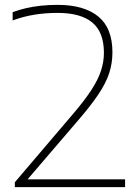

<svg xmlns="http://www.w3.org/2000/svg" viewBox="-20 -769 574 789"><path d="M41 0V-20L282 -303Q328.5 -357.5 356 -400Q383.5 -442.5 395.2 -479Q407 -515.5 407 -552Q407 -637 359.2 -676.5Q311.5 -716 217 -716Q166 -716 120.5 -708.5Q75 -701 32 -685V-719Q57 -728.5 86 -735.2Q115 -742 147.8 -745.5Q180.5 -749 217 -749Q325 -749 383.5 -701.5Q442 -654 442 -554Q442 -510 429.2 -470Q416.5 -430 386.5 -384.5Q356.5 -339 305 -279L83 -20L76 -32H494V0Z"/></svg>

Font: Encode Sans SC Expanded Thin
Style: Regular
Weight: 250
Width: 7
Designer: Multiple Designers
Foundry: Impallari Type
Version: Version 3.002